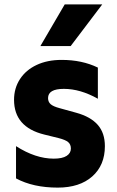

<svg xmlns="http://www.w3.org/2000/svg" viewBox="-20 -841 533 875"><path d="M53 -28V-175Q142 -118 225 -118Q264 -118 283.5 -130.5Q303 -143 303 -164Q303 -183 290.5 -193.5Q278 -204 246 -212L181 -228Q44 -262 44 -386Q44 -439 71 -480.5Q98 -522 147 -545Q196 -568 261 -568Q354 -568 426 -533V-391Q346 -436 271 -436Q199 -436 199 -394Q199 -377 210.5 -366.5Q222 -356 252 -348L328 -327Q393 -309 425.5 -272Q458 -235 458 -175Q458 -88 400.5 -37Q343 14 243 14Q131 14 53 -28ZM275 -821H446L302 -631H164Z"/></svg>

Font: Application
Style: Bold
Weight: 700
Designer: Wei Huang
Foundry: Wei Huang
Version: Version 0.012